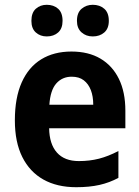

<svg xmlns="http://www.w3.org/2000/svg" viewBox="-20 -771 581 801"><path d="M278 -556Q349 -556 399 -526.5Q449 -497 476 -442Q503 -387 503 -309V-236H185Q186 -170 217.5 -134.5Q249 -99 309 -99Q354 -99 393 -109Q432 -119 474 -141V-29Q437 -9 395 0.5Q353 10 298 10Q218 10 161 -22Q104 -54 73 -116Q42 -178 42 -269Q42 -363 70.5 -427Q99 -491 152 -523.5Q205 -556 278 -556ZM279 -451Q240 -451 215 -423Q190 -395 186 -334H369Q369 -369 359 -395Q349 -421 329.5 -436Q310 -451 279 -451ZM111 -684Q111 -718 129.5 -734.5Q148 -751 175 -751Q204 -751 222.5 -734.5Q241 -718 241 -684Q241 -652 222.5 -635.5Q204 -619 175 -619Q148 -619 129.5 -635.5Q111 -652 111 -684ZM301 -684Q301 -718 320.5 -734.5Q340 -751 367 -751Q396 -751 415 -734.5Q434 -718 434 -684Q434 -652 415 -635.5Q396 -619 367 -619Q339 -619 320 -636Q301 -653 301 -684Z"/></svg>

Font: Noto Sans SemiCondensed
Style: Regular
Weight: 400
Width: 4
Version: Version 2.013